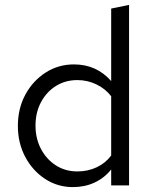

<svg xmlns="http://www.w3.org/2000/svg" viewBox="-20 -757 622 784"><path d="M278 7Q215 7 164 -26.5Q113 -60 83 -116.5Q53 -173 53 -243Q53 -314 83.5 -370.5Q114 -427 166 -460.5Q218 -494 282 -494Q374 -494 434 -426V-722L507 -737V0H434V-65Q406 -30 366 -11.5Q326 7 278 7ZM296 -57Q339 -57 375 -74Q411 -91 434 -122V-364Q410 -395 373.5 -412.5Q337 -430 296 -430Q247 -430 208.5 -406Q170 -382 147.5 -340Q125 -298 125 -244Q125 -191 147.5 -148.5Q170 -106 208.5 -81.5Q247 -57 296 -57Z"/></svg>

Font: Red Hat Text VF
Style: Regular
Weight: 400
Designer: Pentagram, MCKL
Foundry: Pentagram, MCKL
Version: Version 1.023